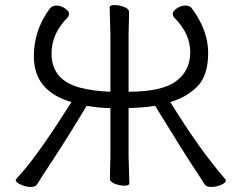

<svg xmlns="http://www.w3.org/2000/svg" viewBox="-20 -725 953 760"><path d="M263 -321Q114 -364 114 -502Q114 -606 177 -691Q186 -703 203.5 -703Q221 -703 237 -692Q253 -681 253 -671Q253 -661 247 -655Q184 -592 184 -513Q184 -408 297 -378Q350 -364 417 -362V-589L414 -695Q414 -705 433 -705Q452 -705 471.5 -697.5Q491 -690 491 -677L489 -588V-362Q621 -362 677 -403.5Q733 -445 733 -518.5Q733 -592 670 -655Q664 -661 664 -671Q664 -681 680 -692Q696 -703 714.5 -703Q733 -703 740 -691Q804 -605 804 -515.5Q804 -426 761.5 -383Q719 -340 654 -321Q772 -130 871 -17Q874 -14 874 -11Q874 -1 854.5 7Q835 15 816 15Q797 15 790 5Q780 -12 744.5 -65.5Q709 -119 594 -306Q560 -300 489 -297V-106L492 0Q492 10 473 10Q454 10 434.5 2.5Q415 -5 415 -18L417 -107V-297Q379 -297 323 -306Q256 -194 197 -104Q138 -14 131 -2Q124 10 117.5 12.5Q111 15 97.5 15Q84 15 63 6Q42 -3 42 -12Q42 -15 64 -39Q131 -113 263 -321Z"/></svg>

Font: LXGW WenKai Lite
Style: Regular
Weight: 400
Designer: LXGW / Fontworks Inc.
Foundry: LXGW / Fontworks Inc.
Version: Version 1.511; March 25, 2025